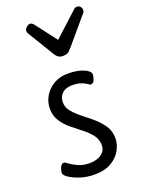

<svg xmlns="http://www.w3.org/2000/svg" viewBox="-154 -876 713 961"><g transform="rotate(-20 203.0 -396.0)"><path d="M180 14Q140 14 105 3Q70 -8 48 -23Q26 -38 26 -48Q26 -62 33 -78.5Q40 -95 55 -95Q58 -95 73 -83.5Q88 -72 114.5 -60Q141 -48 177 -48Q195 -48 214.5 -54Q234 -60 248 -74.5Q262 -89 262 -113Q262 -144 243.5 -167.5Q225 -191 198 -212Q171 -233 144 -255Q117 -277 98.5 -305.5Q80 -334 80 -372Q80 -407 98 -438Q116 -469 148.5 -488Q181 -507 223 -507Q276 -507 308.5 -492.5Q341 -478 341 -461Q341 -448 334.5 -432Q328 -416 314 -416Q311 -416 301 -423.5Q291 -431 272 -438Q253 -445 224 -445Q191 -445 171.5 -427.5Q152 -410 152 -379Q152 -352 171 -329.5Q190 -307 217.5 -285.5Q245 -264 272.5 -240.5Q300 -217 319 -188.5Q338 -160 338 -122Q338 -90 320.5 -58.5Q303 -27 268 -6.5Q233 14 180 14ZM234 -598Q218 -598 209 -604Q200 -610 193 -621L108 -761Q102 -771 102 -776Q102 -788 112 -797Q122 -806 132 -806Q142 -806 152 -793L237 -682L367 -801Q372 -806 381 -806Q392 -806 399 -798.5Q406 -791 406 -780Q406 -773 402 -767L285 -629Q279 -622 267.5 -610Q256 -598 234 -598Z"/></g></svg>

Font: Kite One
Style: Regular
Weight: 400
Designer: Eduardo Rodriguez Tunni
Foundry: Eduardo Rodriguez Tunni
Version: Version 1.002; ttfautohint (v1.8.4.7-5d5b);gftools[0.9.23]